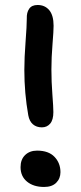

<svg xmlns="http://www.w3.org/2000/svg" viewBox="-20 -764 323 766"><path d="M147 -255.9Q125.5 -255.9 111.3 -268.1Q97.2 -280.3 92.8 -304.2Q77.1 -392.1 77.1 -484.9Q77.1 -533.7 82 -597.4Q86.9 -661.1 86.9 -689.9Q85.9 -713.9 96.4 -729Q106.9 -744.1 129.9 -744.1Q159.2 -744.1 176.5 -723.4Q193.8 -702.6 193.8 -661.1Q193.8 -640.6 189.5 -587.9Q185.1 -535.2 185.1 -486.8Q185.1 -438 189 -387Q192.9 -335.9 192.9 -316.9Q192.9 -285.6 180.2 -270.8Q167.5 -255.9 147 -255.9ZM155.8 -18.1Q113.8 -18.1 87.9 -39.3Q62 -60.5 62 -97.2Q62 -127.9 80.3 -145.5Q98.6 -163.1 127.9 -163.1Q173.8 -163.1 197.5 -138.2Q221.2 -113.3 221.2 -77.1Q221.2 -51.8 204.3 -34.9Q187.5 -18.1 155.8 -18.1Z"/></svg>

Font: Shantell Sans Bouncy
Style: Regular
Weight: 500
Designer: Stephen Nixon, Anya Danilova, Shantell Martin
Foundry: Arrow Type
Version: Version 1.006;[9816181b4]